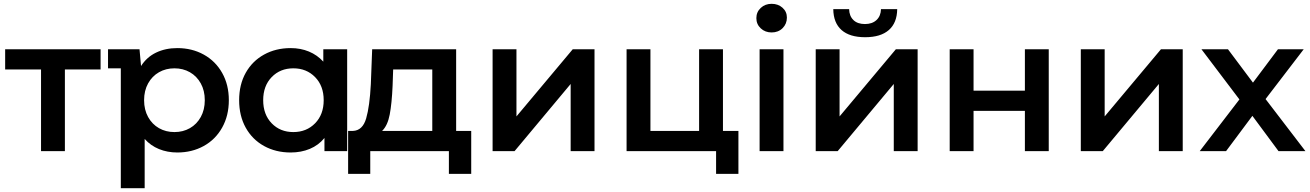

<svg xmlns="http://www.w3.org/2000/svg" viewBox="-20 -792 6865 1006"><path d="M507 -428H320V0H195V-428H7V-534H507Z M1179 -267Q1179 -186 1144 -123.5Q1109 -61 1047.5 -27Q986 7 909 7Q857 7 813 -11Q769 -29 738 -64V194H613V-434H546V-534H711L719 -446Q749 -493 798 -516.5Q847 -540 909 -540Q986 -540 1047.5 -506Q1109 -472 1144 -410Q1179 -348 1179 -267ZM1053 -267Q1053 -317 1032 -355Q1011 -393 975 -413.5Q939 -434 894 -434Q849 -434 813 -413.5Q777 -393 756 -355Q735 -317 735 -267Q735 -217 756 -179Q777 -141 813 -120.5Q849 -100 894 -100Q939 -100 975 -120.5Q1011 -141 1032 -179Q1053 -217 1053 -267Z M1799 -534V0H1680V-69Q1649 -31 1603.5 -12Q1558 7 1503 7Q1425 7 1363.5 -27Q1302 -61 1267.5 -123Q1233 -185 1233 -267Q1233 -349 1267.5 -410.5Q1302 -472 1363.5 -506Q1425 -540 1503 -540Q1555 -540 1598.5 -522Q1642 -504 1674 -469V-534ZM1676 -267Q1676 -342 1631 -388Q1586 -434 1517 -434Q1448 -434 1403.5 -388Q1359 -342 1359 -267Q1359 -192 1403.5 -146Q1448 -100 1517 -100Q1586 -100 1631 -146Q1676 -192 1676 -267Z M2449 -106V119H2332V0H1920V119H1804V-106H1829Q1880 -108 1898.5 -171.5Q1917 -235 1923 -351L1930 -534H2370V-106ZM1982 -106H2245V-428H2040L2037 -342Q2033 -250 2022 -192Q2011 -134 1982 -106Z M2561 -534H2686V-182L2981 -534H3095V0H2970V-352L2676 0H2561Z M3849 -106V119H3732V0H3263V-534H3388V-106H3643V-534H3768V-106Z M3960 -534H4085V0H3960ZM3943 -697Q3943 -729 3966 -750.5Q3989 -772 4023 -772Q4057 -772 4080 -751.5Q4103 -731 4103 -700Q4103 -667 4080.5 -644.5Q4058 -622 4023 -622Q3989 -622 3966 -643.5Q3943 -665 3943 -697Z M4254 -534H4379V-182L4674 -534H4788V0H4663V-352L4369 0H4254ZM4346 -744H4429Q4430 -708 4451.5 -687Q4473 -666 4512 -666Q4550 -666 4572.5 -687Q4595 -708 4596 -744H4681Q4680 -672 4637 -634.5Q4594 -597 4513 -597Q4432 -597 4389.5 -634.5Q4347 -672 4346 -744Z M4956 -534H5081V-317H5350V-534H5475V0H5350V-211H5081V0H4956Z M5643 -534H5768V-182L6063 -534H6177V0H6052V-352L5758 0H5643Z M6679 0 6542 -185 6404 0H6266L6474 -271L6275 -534H6414L6545 -359L6676 -534H6811L6611 -273L6820 0Z"/></svg>

Font: mBank SemiBold
Style: Regular
Weight: 600
Designer: Julieta Ulanovsky
Foundry: Julieta Ulanovsky
Version: Version 7.200